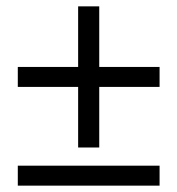

<svg xmlns="http://www.w3.org/2000/svg" viewBox="-20 -584 558 604"><path d="M36 0V-62.8H482V0ZM225.8 -120V-564H292.2V-120ZM36 -310.6V-373.4H482V-310.6Z"/></svg>

Font: Platypi Light
Style: Regular
Weight: 300
Designer: David Sargent
Foundry: Bolt Cutter Type
Version: Version 1.200